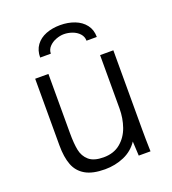

<svg xmlns="http://www.w3.org/2000/svg" viewBox="-139 -869 879 981"><g transform="rotate(-20 300.0 -378.5)"><path d="M86.5 -188V-550H158.5V-228Q158.5 -171 165.8 -135Q173 -99 199.2 -76Q225.5 -53 278.5 -53Q334 -53 370.2 -83Q406.5 -113 423 -160Q439.5 -207 439.5 -260V-550H511.5V-119Q511.5 -65.5 513 -18L513.5 0H449.5L445.5 -78Q417 -35 368.8 -14Q320.5 7 264.5 7Q197.5 7 158.2 -15.8Q119 -38.5 102.8 -81Q86.5 -123.5 86.5 -188ZM455.5 -643H399.5Q399.5 -665 384.8 -681.2Q370 -697.5 347.2 -705.8Q324.5 -714 301.5 -714Q281 -714 258.5 -705.5Q236 -697 220.8 -680.8Q205.5 -664.5 205.5 -643H147.5Q147.5 -682.5 167.5 -709.8Q187.5 -737 222 -750.5Q256.5 -764 299.5 -764Q342.5 -764 378 -750.2Q413.5 -736.5 434.5 -709.2Q455.5 -682 455.5 -643Z"/></g></svg>

Font: JuliaMono Light
Style: Regular
Weight: 300
Monospace: yes
Designer: cormullion
Foundry: corm
Version: Version 0.054; ttfautohint (v1.8.4)